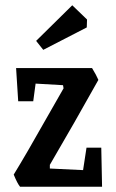

<svg xmlns="http://www.w3.org/2000/svg" viewBox="-20 -708 438 728"><path d="M32 -46Q81 -126 153 -254L221 -373L219 -385L115 -391L106 -324H49L41 -450H329Q346 -422 353 -405Q262 -242 169 -83V-69L295 -63L308 -148H364L367 0H56Q46 -12 32 -46ZM117 -553 254 -688 310 -634 309 -604 144 -519Z"/></svg>

Font: Grenze Medium
Style: Regular
Weight: 500
Designer: Renata Polastri
Foundry: Omnibus-Type
Version: Version 1.002; ttfautohint (v1.8)